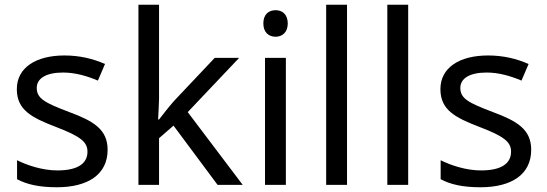

<svg xmlns="http://www.w3.org/2000/svg" viewBox="-20 -780 2306 810"><path d="M434 -148C434 -234 375 -269 273 -307C170 -346 135 -364 135 -409C135 -449 174 -474 246 -474C298 -474 348 -459 393 -440L423 -510C373 -532 317 -546 252 -546C132 -546 51 -495 51 -404C51 -316 113 -284 217 -244C322 -204 349 -180 349 -140C349 -92 311 -61 222 -61C159 -61 94 -83 52 -104V-24C93 -2 145 10 220 10C351 10 434 -44 434 -148Z M651 -363V-760H564V0H651V-197L712 -250L898 0H1004L772 -307L989 -536H886L715 -355C697 -335 663 -292 651 -276H647C648 -301 651 -342 651 -363Z M1143 -737C1114 -737 1091 -720 1091 -681C1091 -643 1114 -625 1143 -625C1170 -625 1194 -643 1194 -681C1194 -720 1170 -737 1143 -737ZM1186 -536H1098V0H1186Z M1444 0V-760H1356V0Z M1702 0V-760H1614V0Z M2221 -148C2221 -234 2162 -269 2060 -307C1957 -346 1922 -364 1922 -409C1922 -449 1961 -474 2033 -474C2085 -474 2135 -459 2180 -440L2210 -510C2160 -532 2104 -546 2039 -546C1919 -546 1838 -495 1838 -404C1838 -316 1900 -284 2004 -244C2109 -204 2136 -180 2136 -140C2136 -92 2098 -61 2009 -61C1946 -61 1881 -83 1839 -104V-24C1880 -2 1932 10 2007 10C2138 10 2221 -44 2221 -148Z"/></svg>

Font: Noto Sans Miao
Style: Regular
Weight: 400
Designer: Monotype Design Team
Foundry: Monotype Imaging Inc.
Version: Version 2.003